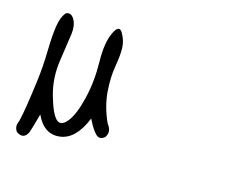

<svg xmlns="http://www.w3.org/2000/svg" viewBox="-86 -640 1172 892"><g transform="rotate(15 500.0 -193.5)"><path d="M130.9 -493.2Q154.3 -502.9 169.9 -475.6Q185.5 -448.2 180.2 -407.2Q174.8 -366.2 161.1 -276.9Q147.5 -187.5 170.9 -106Q194.3 -24.4 218.3 -2.4Q242.2 19.5 271.5 -17.1Q300.8 -53.7 320.8 -137.7Q340.8 -221.7 338.9 -313.5Q336.9 -405.3 360.4 -456.1Q383.8 -506.8 403.3 -474.1Q422.9 -441.4 424.3 -406.2Q425.8 -371.1 416 -315.4Q406.2 -259.8 411.6 -190.4Q417 -121.1 450.2 -47.9Q476.6 -15.6 456.1 14.6Q432.6 35.2 413.1 16.1Q393.6 -2.9 370.1 -50.8Q326.2 58.6 251 67.9Q175.8 77.1 136.7 -7.8Q118.2 61.5 110.4 83Q91.8 125 53.7 99.6Q36.1 76.2 49.8 48.8Q58.6 12.7 65.9 -34.2Q73.2 -81.1 82.5 -152.3Q91.8 -223.6 93.3 -299.3Q94.7 -375 102.1 -422.9Q109.4 -470.7 130.9 -493.2Z"/></g></svg>

Font: JasonHandwriting2
Style: Regular
Weight: 400
Version: Version 1.05.10